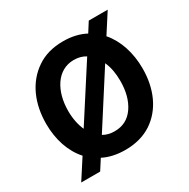

<svg xmlns="http://www.w3.org/2000/svg" viewBox="-174 -903 1090 1106"><g transform="rotate(-30 371.0 -350.0)"><path d="M685 -743H559L519 -680C476 -703 426 -714 371 -714C302 -714 244 -698 196 -665C99 -600 49 -485 49 -350C49 -246 80 -152 139 -87L55 43H181L224 -24C265 -3 314 8 371 8C438 8 496 -8 544 -39C640 -102 690 -215 690 -350C690 -454 659 -549 602 -614ZM196 -351C196 -482 259 -590 370 -590C400 -590 426 -583 448 -569L222 -218C205 -257 196 -301 196 -351ZM370 -116C342 -116 317 -122 295 -135L518 -483C535 -446 543 -402 543 -352C543 -283 528 -227 498 -183C467 -138 425 -116 370 -116Z"/></g></svg>

Font: Be Vietnam
Style: Bold
Weight: 700
Designer: Gabriel Lam
Foundry: TypeRant
Version: Version 4.000